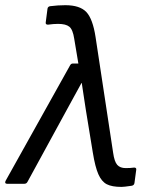

<svg xmlns="http://www.w3.org/2000/svg" viewBox="-50 -715 572 747"><path d="M422.9 12.2Q385.3 12.2 365.2 1.7Q345.2 -8.8 332.8 -36.9Q320.3 -64.9 311 -122.1L284.2 -286.1Q281.7 -303.7 276.1 -339.1Q270.5 -374.5 268.1 -392.1H267.1Q257.8 -374.5 238 -339.1Q218.3 -303.7 209 -286.1L57.1 -7.8Q53.2 0 44.9 0H-22.9Q-27.8 0 -29.3 -3.4Q-30.8 -6.8 -27.8 -12.2L222.2 -460Q226.1 -467.8 232.9 -467.8H254.9L238.8 -564Q233.4 -600.1 219.7 -611.1Q206.1 -622.1 175.8 -622.1Q158.2 -622.1 137.2 -619.1Q132.3 -618.7 129.6 -621.1Q127 -623.5 127.9 -627.9L134.8 -681.2Q136.2 -689.5 145 -690.9Q175.3 -694.8 204.1 -694.8Q260.7 -694.8 285.9 -668.2Q311 -641.6 321.8 -570.8L390.1 -121.1Q395 -85.9 406.2 -73.5Q417.5 -61 439 -61Q458 -61 471.2 -63Q476.1 -63.5 478.5 -61Q481 -58.6 480 -54.2L473.1 -2.9Q471.7 6.3 461.9 7.8Q432.1 12.2 422.9 12.2Z"/></svg>

Font: Sofia Sans
Style: Italic
Weight: 400
Italic angle: -9°
Designer: Botio Nikoltchev, Ani Petrova
Foundry: lettersoup
Version: Version 4.100